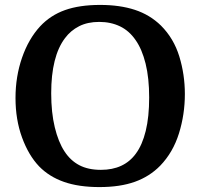

<svg xmlns="http://www.w3.org/2000/svg" viewBox="-20 -750 814 780"><path d="M731 -368Q731 -285 707 -208Q683 -131 631 -77Q588 -33 528 -11.5Q468 10 384 10Q300 10 240 -11Q180 -32 139 -74Q96 -119 69.5 -191.5Q43 -264 43 -352Q43 -439 69.5 -515.5Q96 -592 143 -643Q185 -688 244 -709Q303 -730 387 -730Q467 -730 528 -710Q589 -690 634 -646Q686 -594 708.5 -520.5Q731 -447 731 -368ZM188 -371Q188 -293 202.5 -233Q217 -173 242 -135Q266 -98 302 -79Q338 -60 390 -60Q484 -60 532 -126Q558 -161 572 -218Q586 -275 586 -354Q586 -433 571.5 -491.5Q557 -550 531 -587Q505 -625 467.5 -643Q430 -661 383 -661Q336 -661 301.5 -643.5Q267 -626 244 -595Q188 -521 188 -371Z"/></svg>

Font: Domine
Style: Regular
Weight: 400
Designer: Pablo Impallari, Rodrigo Fuenzalida, Brenda Gallo
Foundry: Pablo Impallari, Rodrigo Fuenzalida, Brenda Gallo
Version: Version 2.000;September 19, 2022;FontCreator 14.0.0.2877 64-